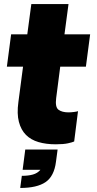

<svg xmlns="http://www.w3.org/2000/svg" viewBox="-20 -700 480 950"><path d="M426 -530 405 -370H278L258 -215Q252 -170 269.5 -157Q287 -144 319 -144Q331 -144 346.5 -146Q362 -148 366 -150L347 0Q339 4 316.5 9Q294 14 256 14Q208 14 170.5 3Q133 -8 108.5 -32.5Q84 -57 73.5 -97Q63 -137 71 -195L94 -370H14L35 -530H115L135 -680H319L299 -530ZM257 100Q248 172 205.5 201Q163 230 80 230L88 170Q120 170 143 163.5Q166 157 180 140H92L105 40H265Z"/></svg>

Font: Tanohe Sans Black
Style: Italic
Weight: 900
Designer: Village Type and Design LLC & Cristiano Sobral
Foundry: Cooper Hewitt Smithsonian Design Museum
Version: Version 1.00;January 12, 2020;FontCreator 12.0.0.2547 64-bit